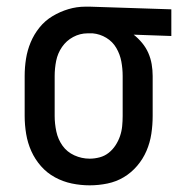

<svg xmlns="http://www.w3.org/2000/svg" viewBox="-20 -548 540 576"><path d="M249 8Q222 8 195.5 2.5Q169 -3 145 -16Q121 -29 103 -49.5Q85 -70 74 -94.5Q63 -119 58.5 -146Q54 -173 54 -200V-320Q54 -346 58 -371.5Q62 -397 72 -421Q82 -445 98.5 -465.5Q115 -486 137.5 -499.5Q160 -513 185 -520.5Q210 -528 236 -528H250L494 -520V-440L381 -444Q395 -433 406.5 -419Q418 -405 425 -389Q432 -373 435 -355.5Q438 -338 438 -320V-200Q438 -173 434 -146.5Q430 -120 419.5 -95.5Q409 -71 391.5 -50.5Q374 -30 351.5 -16.5Q329 -3 302.5 2.5Q276 8 249 8ZM249 -72Q264 -72 279 -76Q294 -80 306 -89.5Q318 -99 326.5 -112Q335 -125 340 -139.5Q345 -154 346.5 -169.5Q348 -185 348 -200V-320Q348 -342 344 -363.5Q340 -385 329 -404Q318 -423 299 -434.5Q280 -446 258 -448H243Q220 -448 199.5 -437Q179 -426 166 -407Q153 -388 148.5 -365.5Q144 -343 144 -320V-200Q144 -177 149 -153.5Q154 -130 167.5 -111Q181 -92 203 -82Q225 -72 249 -72Z"/></svg>

Font: Iosevka Curly Medium
Style: Regular
Weight: 500
Monospace: yes
Designer: Belleve Invis
Foundry: Belleve Invis
Version: Version 22.1.2; ttfautohint (v1.8.4)